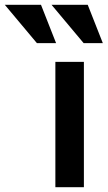

<svg xmlns="http://www.w3.org/2000/svg" viewBox="-167 -781 449 801"><path d="M64 0V-523H183V0ZM-13 -601H67L4 -761H-147ZM182 -601H262L199 -761H48Z"/></svg>

Font: Rising Sun SemiBold
Style: Regular
Weight: 600
Designer: Matt McInerney, Pablo Impallari, Rodrigo Fuenzalida (Raleway font), Stephen Hutchings (Greek), Cristiano Sobral (main ch
Foundry: The Rising Sun Project Authors
Version: Version 4.327; ttfautohint (v1.8.4.7-5d5b-dirty)